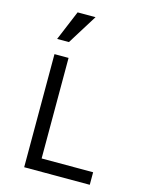

<svg xmlns="http://www.w3.org/2000/svg" viewBox="-141 -1062 881 1148"><g transform="rotate(15 300.0 -488.5)"><path d="M124 0H530V-77.6H211.2V-700H124ZM304 -977H193L115.8 -792H188.8Z"/></g></svg>

Font: CommitMonoV143 ExtLt
Style: Regular
Weight: 200
Monospace: yes
Designer: Eigil Nikolajsen
Foundry: Eigil Nikolajsen
Version: Version 1.143